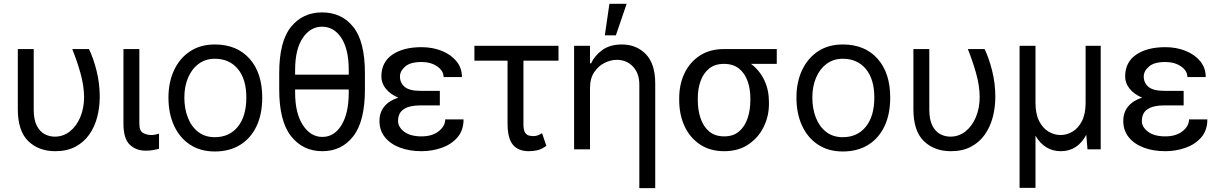

<svg xmlns="http://www.w3.org/2000/svg" viewBox="-20 -787 6430 1012"><path d="M73.9 -528.4H157.7V-210.2Q157.7 -157 173.5 -125.5Q189.3 -94.1 214.7 -80.4Q240.1 -66.8 268.5 -66.8Q313.9 -66.8 348.9 -94.8Q383.9 -122.9 403.6 -170.5Q423.3 -218 423.3 -277Q422.2 -337.7 403.8 -402.7Q385.3 -467.7 360.8 -528.4H448.9Q471.2 -483.7 488.5 -416Q505.7 -348.4 505.7 -277Q505.7 -220.9 492.2 -169.4Q478.7 -117.9 450.3 -77.6Q421.9 -37.3 377.5 -13.7Q333.1 9.9 271.3 9.9Q183.9 9.9 128.9 -43.3Q73.9 -96.6 73.9 -211.6Z M630.7 -528.4H714.5V-134.9Q714.5 -96.6 734.6 -85.9Q754.6 -75.3 777 -75.3Q787.6 -75.3 800.2 -77.8Q812.9 -80.3 818.2 -82.4V-2.8Q807.5 0.4 790.1 3.7Q772.7 7.1 747.2 7.1Q697.1 7.1 663.9 -24.5Q630.7 -56.1 630.7 -134.9Z M1112.2 11.4Q1036.2 11.4 981.5 -24.7Q926.8 -60.7 897.4 -124.8Q867.9 -188.9 867.9 -272.7Q867.9 -353.7 897.4 -416.9Q926.8 -480.1 981.5 -516.3Q1036.2 -552.6 1112.2 -552.6Q1228.3 -552.6 1295.3 -477.6Q1362.2 -402.7 1362.2 -272.7Q1362.2 -185.4 1332 -121.6Q1301.8 -57.9 1245.7 -23.3Q1189.6 11.4 1112.2 11.4ZM1112.2 -63.9Q1188.9 -63.9 1233.7 -119.3Q1278.4 -174.7 1278.4 -272.7Q1278.4 -369.7 1233.7 -423.5Q1188.9 -477.3 1112.2 -477.3Q1063.2 -477.3 1027.2 -450.6Q991.1 -424 971.4 -377.8Q951.7 -331.7 951.7 -272.7Q951.7 -214.5 970.2 -167.1Q988.6 -119.7 1024.5 -91.8Q1060.4 -63.9 1112.2 -63.9Z M1903.4 -402V-315.3Q1903.4 -148.1 1842.3 -69.1Q1781.2 9.9 1679 9.9Q1576.7 9.9 1514.2 -69.1Q1451.7 -148.1 1451.7 -315.3V-402Q1451.7 -568.2 1513.5 -644.9Q1575.3 -721.6 1677.6 -721.6Q1780.9 -721.6 1842.2 -644.9Q1903.4 -568.2 1903.4 -402ZM1535.5 -417.6V-393.5H1818.2V-417.6Q1818.2 -527.3 1779.3 -586.8Q1740.4 -646.3 1677.6 -646.3Q1615.8 -646.3 1575.6 -586.8Q1535.5 -527.3 1535.5 -417.6ZM1818.2 -299.7V-315.3H1535.5V-299.7Q1535.5 -190 1576.3 -127.7Q1617.2 -65.3 1679 -65.3Q1741.8 -65.3 1780 -127.7Q1818.2 -190 1818.2 -299.7Z M2196 -308.2H2298.3V-231.5H2196Q2138.5 -231.5 2108.3 -211.6Q2078.1 -191.8 2078.1 -149.1Q2078.1 -117.2 2110.6 -92.7Q2143.1 -68.2 2201.7 -68.2Q2258.2 -68.2 2292.4 -95.3Q2326.7 -122.5 2326.7 -157.7H2423.3Q2423.3 -99.4 2390.6 -62.3Q2358 -25.2 2307.2 -7.6Q2256.4 9.9 2201.7 9.9Q2137.8 9.9 2087.7 -9.1Q2037.6 -28.1 2008.9 -63.7Q1980.1 -99.4 1980.1 -149.1Q1980.1 -195 2005.9 -226Q2031.6 -257.1 2079.5 -272.4Q2037.6 -289.8 2013.8 -319.1Q1990.1 -348.4 1990.1 -383.5Q1990.1 -459.2 2047.9 -498.8Q2105.8 -538.4 2201.7 -538.4Q2259.9 -538.4 2308.4 -519Q2356.9 -499.6 2385.8 -464.3Q2414.8 -429 2414.8 -380.7H2318.2Q2318.2 -413.7 2284.4 -437Q2250.7 -460.2 2201.7 -460.2Q2143.1 -460.2 2115.6 -436.3Q2088.1 -412.3 2088.1 -383.5Q2088.1 -350.5 2112.7 -329.4Q2137.4 -308.2 2196 -308.2Z M2923.7 -545.5V-467.3H2739V-132.1Q2739 -100.9 2747.7 -87.9Q2756.4 -74.9 2769 -72.3Q2781.6 -69.6 2793 -69.6Q2805.8 -69.6 2817.6 -74.8Q2829.5 -79.9 2837 -85.2L2859.7 -18.5Q2835.2 -0.4 2813 4.8Q2790.8 9.9 2767.4 9.9Q2712 9.9 2683.6 -23.8Q2655.2 -57.5 2655.2 -136.4V-467.3H2480.5V-545.5Z M3089.8 -322.4V0H3006V-545.5H3089.8V-453.1H3095.5Q3114.7 -494.7 3155.2 -523.6Q3195.7 -552.6 3257.5 -552.6Q3334.2 -552.6 3383.9 -501.8Q3433.6 -451 3433.6 -346.6V204.5H3349.8V-340.9Q3349.8 -400.6 3316.2 -436.1Q3282.7 -471.6 3230.5 -471.6Q3199.2 -471.6 3166.7 -455.6Q3134.2 -439.6 3112 -406.6Q3089.8 -373.6 3089.8 -322.4ZM3168 -600.9 3192.1 -767H3283L3226.2 -600.9Z M3560 -258.5V-269.9Q3560 -343 3588.2 -401.6Q3616.5 -460.2 3669.2 -494.3Q3721.9 -528.4 3795.8 -528.4H4074.2V-450.3H3938.6Q3984.4 -415.5 4008.7 -364Q4033 -312.5 4033 -248.6V-238.6Q4033 -174.7 4005.1 -117.9Q3977.3 -61.1 3924.5 -25.6Q3871.8 9.9 3797.2 9.9Q3722.7 9.9 3669.6 -25.6Q3616.5 -61.1 3588.2 -121.8Q3560 -182.5 3560 -258.5ZM3658 -269.9V-258.5Q3658 -207.4 3672.4 -164.1Q3686.8 -120.7 3717.5 -94.5Q3748.2 -68.2 3797.2 -68.2Q3845.5 -68.2 3875.9 -94.5Q3906.2 -120.7 3920.6 -164.1Q3935 -207.4 3935 -258.5V-269.9Q3935 -318.2 3920.6 -359.2Q3906.2 -400.2 3875.5 -425.2Q3844.8 -450.3 3795.8 -450.3Q3747.5 -450.3 3717.2 -425.2Q3686.8 -400.2 3672.4 -359.2Q3658 -318.2 3658 -269.9Z M4422.2 11.4Q4346.2 11.4 4291.5 -24.7Q4236.9 -60.7 4207.4 -124.8Q4177.9 -188.9 4177.9 -272.7Q4177.9 -353.7 4207.4 -416.9Q4236.9 -480.1 4291.5 -516.3Q4346.2 -552.6 4422.2 -552.6Q4538.4 -552.6 4605.3 -477.6Q4672.2 -402.7 4672.2 -272.7Q4672.2 -185.4 4642 -121.6Q4611.9 -57.9 4555.8 -23.3Q4499.6 11.4 4422.2 11.4ZM4422.2 -63.9Q4498.9 -63.9 4543.7 -119.3Q4588.4 -174.7 4588.4 -272.7Q4588.4 -369.7 4543.7 -423.5Q4498.9 -477.3 4422.2 -477.3Q4373.2 -477.3 4337.2 -450.6Q4301.1 -424 4281.4 -377.8Q4261.7 -331.7 4261.7 -272.7Q4261.7 -214.5 4280.2 -167.1Q4298.7 -119.7 4334.5 -91.8Q4370.4 -63.9 4422.2 -63.9Z M4794.4 -528.4H4878.2V-210.2Q4878.2 -157 4894 -125.5Q4909.8 -94.1 4935.2 -80.4Q4960.6 -66.8 4989 -66.8Q5034.4 -66.8 5069.4 -94.8Q5104.4 -122.9 5124.1 -170.5Q5143.8 -218 5143.8 -277Q5142.8 -337.7 5124.3 -402.7Q5105.8 -467.7 5081.3 -528.4H5169.4Q5191.8 -483.7 5209 -416Q5226.2 -348.4 5226.2 -277Q5226.2 -220.9 5212.7 -169.4Q5199.2 -117.9 5170.8 -77.6Q5142.4 -37.3 5098 -13.7Q5053.6 9.9 4991.8 9.9Q4904.5 9.9 4849.4 -43.3Q4794.4 -96.6 4794.4 -211.6Z M5702.1 -245.7V-545.5H5781.6V0H5712L5705.6 -76.3Q5659.1 9.9 5571.4 9.9Q5485.8 9.9 5437.9 -71.7V203.1H5354V-545.5H5437.9V-245.7Q5437.9 -186.8 5457 -149.1Q5476.2 -111.5 5506.4 -93.4Q5536.6 -75.3 5570 -75.3Q5603.3 -75.3 5633.5 -93.4Q5663.7 -111.5 5682.9 -149.1Q5702.1 -186.8 5702.1 -245.7Z M6116.5 -308.2H6218.8V-231.5H6116.5Q6058.9 -231.5 6028.8 -211.6Q5998.6 -191.8 5998.6 -149.1Q5998.6 -117.2 6031.1 -92.7Q6063.6 -68.2 6122.2 -68.2Q6178.6 -68.2 6212.9 -95.3Q6247.2 -122.5 6247.2 -157.7H6343.8Q6343.8 -99.4 6311.1 -62.3Q6278.4 -25.2 6227.6 -7.6Q6176.8 9.9 6122.2 9.9Q6058.2 9.9 6008.2 -9.1Q5958.1 -28.1 5929.3 -63.7Q5900.6 -99.4 5900.6 -149.1Q5900.6 -195 5926.3 -226Q5952.1 -257.1 6000 -272.4Q5958.1 -289.8 5934.3 -319.1Q5910.5 -348.4 5910.5 -383.5Q5910.5 -459.2 5968.4 -498.8Q6026.3 -538.4 6122.2 -538.4Q6180.4 -538.4 6228.9 -519Q6277.3 -499.6 6306.3 -464.3Q6335.2 -429 6335.2 -380.7H6238.6Q6238.6 -413.7 6204.9 -437Q6171.2 -460.2 6122.2 -460.2Q6063.6 -460.2 6036 -436.3Q6008.5 -412.3 6008.5 -383.5Q6008.5 -350.5 6033.2 -329.4Q6057.9 -308.2 6116.5 -308.2Z"/></svg>

Font: Inter UI
Style: Regular
Weight: 400
Designer: Rasmus Andersson
Foundry: rsms
Version: Version 2.2